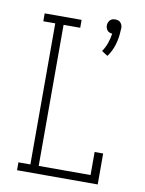

<svg xmlns="http://www.w3.org/2000/svg" viewBox="-86 -825 671 886"><g transform="rotate(10 250.0 -382.0)"><path d="M375 -592 347 -610Q360 -629 368 -651.5Q376 -674 379 -697Q373 -697 366.5 -699.5Q360 -702 356 -707Q352 -712 350 -718Q348 -724 348 -731Q348 -737 350.5 -743.5Q353 -750 357.5 -755Q362 -760 368.5 -762Q375 -764 382 -764Q389 -764 395.5 -762Q402 -760 406.5 -755Q411 -750 413.5 -743.5Q416 -737 416 -730V-729L415 -717Q414 -684 404.5 -651.5Q395 -619 375 -592ZM56 0V-37H112V-698H56V-735H229V-698H151V-37H394V-145H434V0Z"/></g></svg>

Font: Iosevka Slab Extralight
Style: Regular
Weight: 200
Monospace: yes
Designer: Belleve Invis
Foundry: Belleve Invis
Version: Version 11.1.1; ttfautohint (v1.8.3)